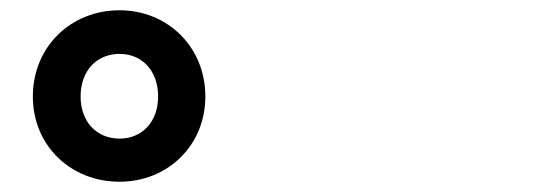

<svg xmlns="http://www.w3.org/2000/svg" viewBox="-20 -765 1040 374"><path d="M213 -411C306 -411 380 -481 380 -577C380 -674 306 -745 213 -745C118 -745 44 -674 44 -577C44 -481 118 -411 213 -411ZM137 -577C137 -627 168 -660 213 -660C257 -660 288 -627 288 -577C288 -528 257 -495 213 -495C168 -495 137 -528 137 -577Z"/></svg>

Font: コーポレート・ロゴ（ラウンド）ver3 Bold
Style: Regular
Weight: 700
Designer: [KANA_main] LOGOTYPE.JP [Source Han Sans] Ryoko NISHIZUKA 西塚涼子 (kana, bopomofo & ideographs); Paul D. Hunt (Latin, Greek
Version: Version 12.001;FEAKit 1.0